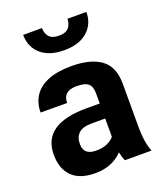

<svg xmlns="http://www.w3.org/2000/svg" viewBox="-143 -862 822 967"><g transform="rotate(-20 268.5 -378.5)"><path d="M266 -625Q210.5 -625 172.8 -643.5Q135 -662 115.8 -694.5Q96.5 -727 96.5 -768.5H197.5Q197.5 -740 213.2 -721.5Q229 -703 266 -703Q302.5 -703 318.2 -721.5Q334 -740 334 -768.5H435.5Q435.5 -704.5 391 -664.8Q346.5 -625 266 -625ZM202 10.5Q118.5 10.5 76.8 -31.2Q35 -73 35 -148.5Q35 -312 269 -312H341V-366Q341 -403 323.2 -418.5Q305.5 -434 261 -434Q187.5 -434 187.5 -371.5V-370.5L45.5 -371Q45.5 -421.5 69.8 -459Q94 -496.5 144 -517.2Q194 -538 270.5 -538Q372.5 -538 428.2 -497.8Q484 -457.5 484 -365V-135Q484 -51.5 505 0H362.5Q353 -20.5 347.5 -47.5Q292 10.5 202 10.5ZM244.5 -95Q278.5 -95 302.8 -105.8Q327 -116.5 341 -133.5V-231.5H269Q220 -231.5 198.5 -211.2Q177 -191 177 -153.5Q177 -95.5 242.5 -95Z"/></g></svg>

Font: Roberto Sans
Style: Bold
Weight: 700
Designer: Google (font) & Cristiano Sobral (main changes)
Version: Version 1.000;October 12, 2021;FontCreator 14.0.0.2814 64-bi